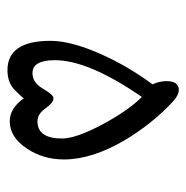

<svg xmlns="http://www.w3.org/2000/svg" viewBox="-12 -500 511 528"><g transform="rotate(90 244.0 -235.5)"><path d="M418 -155.8Q418 -98.1 388.2 -53.7Q356.9 -6.3 313 -6.3Q277.8 -6.3 251 -43.5Q250 -44.9 249 -44.9H249.5Q249.5 -42.5 229.5 -22.5Q208.5 0 172.4 0Q91.8 0 91.8 -118.2Q91.8 -175.8 129.4 -259.3Q161.1 -330.6 211.4 -398.9Q202.6 -418.5 202.6 -437Q202.6 -471.2 226.6 -471.2Q241.7 -471.2 260.3 -453.6Q291.5 -424.3 317.4 -391.6Q343.3 -358.9 365.2 -322.3Q418 -231.9 418 -155.8ZM360.4 -149.9Q360.4 -189.5 319.8 -264.6Q282.7 -333 246.1 -369.6Q145 -223.1 145 -130.4Q145 -68.8 180.7 -68.8Q206.5 -68.8 223.1 -97.2Q239.7 -125.5 248.5 -126.5H250Q261.7 -126.5 276.4 -106Q292.5 -82.5 313 -82.5Q360.4 -82.5 360.4 -149.9Z"/></g></svg>

Font: DimaRavanNevis
Style: regular
Weight: 400
Designer: R.Balvardi
Foundry: Dima Software Group
Version: Version 1.00;May 26, 2019;FontCreator 11.5.0.2427 64-bit